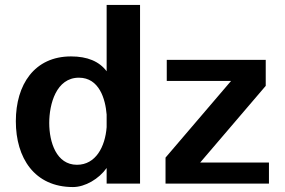

<svg xmlns="http://www.w3.org/2000/svg" viewBox="-20 -742 1151 776"><path d="M411 -228C405 -149 367 -76 291 -76C208 -76 179 -167 179 -245C179 -321 207 -428 299 -428C381 -428 406 -342 411 -279ZM546 -722H411V-454C381 -494 333 -514 267 -514C119 -514 44 -400 44 -252C44 -104 119 14 275 14C324 14 380 -19 411 -63V0H546ZM1067 -85H789L1054 -395V-500H654V-415H914L649 -105V0H1067Z"/></svg>

Font: Perun
Style: Bold
Weight: 700
Foundry: Copyright (c) Stefan Peev, Context Ltd, 2016
Version: Version 1.089